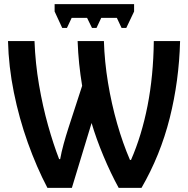

<svg xmlns="http://www.w3.org/2000/svg" viewBox="-20 -914 915 935"><path d="M633 -894V-858L595 -778H572L549 -827H473L450 -778H428L404 -827H329L306 -778H283L246 -858V-894ZM211 1Q158 -100 115.5 -219Q73 -338 47.5 -464Q22 -590 19 -714H148Q152 -606 170 -501Q188 -396 214 -303.5Q240 -211 268 -139H273Q279 -173 290 -213Q301 -253 313 -290L380 -496Q371 -551 365.5 -604Q360 -657 358 -714H486Q489 -614 506 -511Q523 -408 550.5 -312Q578 -216 613 -135H618Q670 -254 698.5 -399Q727 -544 729 -714H857Q852 -520 806.5 -339Q761 -158 669 1H558Q519 -70 483.5 -155Q448 -240 426 -315L330 1Z"/></svg>

Font: Noto Sans SemiCondensed SemiBold
Style: Regular
Weight: 600
Width: 4
Designer: Monotype Design Team
Foundry: Monotype Imaging Inc.
Version: Version 2.013; ttfautohint (v1.8.4.7-5d5b)